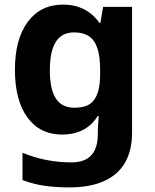

<svg xmlns="http://www.w3.org/2000/svg" viewBox="-20 -576 673 836"><path d="M255 -556Q305 -556 345 -536Q385 -516 413 -476H417L429 -546H555V1Q555 79 524.5 132Q494 185 433 212.5Q372 240 282 240Q224 240 174.5 233Q125 226 78 208V89Q128 110 181.5 120.5Q235 131 291 131Q349 131 377.5 100Q406 69 406 7V-4Q406 -21 407.5 -39Q409 -57 410 -71H406Q378 -28 339 -9Q300 10 251 10Q154 10 99.5 -64.5Q45 -139 45 -272Q45 -406 101 -481Q157 -556 255 -556ZM302 -435Q267 -435 243.5 -416.5Q220 -398 208.5 -361.5Q197 -325 197 -270Q197 -188 223 -147.5Q249 -107 304 -107Q333 -107 354 -114.5Q375 -122 388.5 -139.5Q402 -157 409 -185Q416 -213 416 -253V-271Q416 -330 404 -366Q392 -402 367 -418.5Q342 -435 302 -435Z"/></svg>

Font: Noto Sans Hebrew
Style: Bold
Weight: 700
Designer: Monotype Design Team
Foundry: Monotype Imaging Inc.
Version: Version 2.003